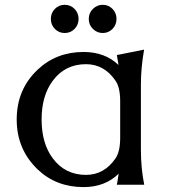

<svg xmlns="http://www.w3.org/2000/svg" viewBox="-20 -761 698 791"><path d="M362.8 -724.4Q379.9 -741.2 403.3 -741.2Q426.8 -741.2 443.4 -724.4Q460 -707.5 460 -683.1Q460 -658.7 443.4 -641.8Q426.8 -625 403.3 -625Q379.9 -625 362.8 -641.8Q345.7 -658.7 345.7 -683.1Q345.7 -707.5 362.8 -724.4ZM206.1 -724.4Q222.7 -741.2 246.6 -741.2Q270.5 -741.2 287.1 -724.4Q303.7 -707.5 303.7 -683.1Q303.7 -658.7 287.1 -641.8Q270.5 -625 246.6 -625Q222.7 -625 206.1 -641.8Q189.5 -658.7 189.5 -683.1Q189.5 -707.5 206.1 -724.4ZM574.2 0H461.4Q465.8 -22 468.8 -45.4Q412.6 9.8 324.2 9.8Q211.9 9.8 135.7 -62.5Q48.8 -145.5 48.8 -268.6Q48.8 -393.1 135.7 -474.6Q212.9 -546.9 324.2 -546.9Q412.6 -546.9 468.3 -493.2Q465.3 -514.2 461.4 -534.2L573.7 -556.6Q560.5 -481.9 560.5 -413.6V-144Q560.5 -67.4 574.2 0ZM334 -40.5Q409.7 -40.5 456.1 -108.9Q475.1 -136.7 475.1 -192.9V-344.2Q475.1 -400.4 456.1 -428.2Q409.7 -496.6 334 -496.6Q248 -496.6 197.3 -428.2Q151.4 -366.7 151.4 -268.6Q151.4 -170.4 197.3 -108.9Q248 -40.5 334 -40.5Z"/></svg>

Font: Classica
Style: Book
Weight: 400
Designer: Wojciech Kalinowski "wmk69" (wmk69@o2.pl)
Foundry: Wojciech Kalinowski "wmk69" (wmk69@o2.pl)
Version: Version 2.1.1; 2021-05-14